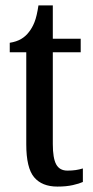

<svg xmlns="http://www.w3.org/2000/svg" viewBox="-20 -679 344 709"><path d="M192 10Q135 10 106 -24.5Q77 -59 77 -146V-486H16V-521Q41 -525 58 -535Q75 -545 87 -561Q99 -576 107.5 -597.5Q116 -619 122 -659H175V-536H278V-486H175V-147Q175 -95 187.5 -72Q200 -49 229 -49Q246 -49 259.5 -51Q273 -53 286 -57V-7Q273 -1 249 4.5Q225 10 192 10Z"/></svg>

Font: Noto Serif Hebrew ExtraCondensed Medium
Style: Regular
Weight: 500
Width: 2
Designer: Monotype Design Team
Foundry: Monotype Imaging Inc.
Version: Version 2.004; ttfautohint (v1.8.4.7-5d5b)